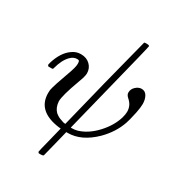

<svg xmlns="http://www.w3.org/2000/svg" viewBox="-208 -824 1068 1159"><g transform="rotate(30 325.5 -244.5)"><path d="M161 -441Q201 -441 225.5 -417Q250 -393 250 -358Q250 -338 232 -291Q186 -166 187 -127Q190 -85 214 -61Q235 -43 257 -37Q275 -29 288 -29H289L371 -360Q455 -691 456 -692Q459 -694 472 -694Q492 -694 492 -687Q492 -678 411 -356Q329 -28 329 -27Q329 -26 335 -26Q356 -26 374 -31Q438 -50 493.5 -109.5Q549 -169 569 -236Q576 -262 576 -278Q576 -320 546 -348Q532 -360 528 -368Q524 -375 524 -384Q524 -408 543 -425.5Q562 -443 583 -443Q608 -443 621 -420.5Q634 -398 634 -366Q634 -343 626 -303Q612 -238 605 -220Q578 -141 513 -76Q424 11 329 11H319L296 104Q272 198 272 199Q270 205 252 205H239Q233 199 233 197Q233 192 256 102Q279 12 279 9Q272 8 265 8Q106 -13 106 -139Q106 -153 107 -160Q114 -196 151 -297Q173 -356 173 -379Q173 -393 170.5 -398.5Q168 -404 159 -404H154Q131 -404 110 -383Q78 -351 61 -287Q61 -286 60 -283.5Q59 -281 58.5 -280.5Q58 -280 57 -279Q56 -278 53.5 -278Q51 -278 49 -278Q47 -278 41 -278H27Q21 -284 21 -287Q21 -290 24 -301Q49 -385 101 -421Q128 -441 161 -441Z"/></g></svg>

Font: MathJax_Math
Style: Regular
Weight: 400
Version: Version 1.1